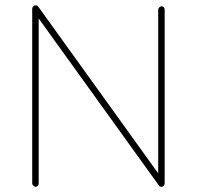

<svg xmlns="http://www.w3.org/2000/svg" viewBox="-20 -719 811 739"><path d="M588.9 -8.8 128.9 -647.9V-13.2Q128.9 -7.8 125.5 -3.9Q122.1 0 117.2 0Q112.8 0 108.4 -4.2Q104 -8.3 104 -13.2V-682.1V-685.1Q104 -690.9 108.9 -695.8Q120.1 -702.1 127 -693.8L588.9 -51.8V-682.1Q588.9 -687 593.3 -690.9Q597.7 -694.8 602.1 -694.8Q606.9 -694.8 610.4 -691.2Q613.8 -687.5 613.8 -682.1V-13.2Q613.8 -7.8 610.4 -3.9Q606.9 0 602.1 0Q592.8 0 589.8 -7.8Q588.9 -7.8 588.9 -8.8Z"/></svg>

Font: Quicksand
Style: Light
Weight: 300
Designer: Andrew Paglinawan
Foundry: Andrew Paglinawan
Version: 1.002